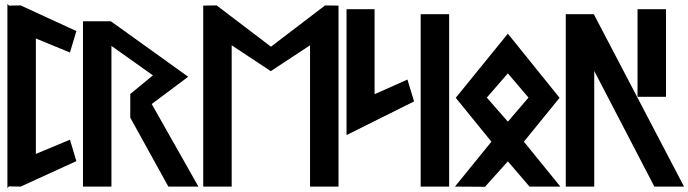

<svg xmlns="http://www.w3.org/2000/svg" viewBox="-20 -931 3433 958"><path d="M25 -1 83 0 361 -127 329 -234 159 -163V-739L329 -669L361 -776L83 -904L25 -903L17 -911V7Z M737 -412 919 -548 533 -825H394V0H536V-702L743 -555L630 -462V-344L820 0H970Z M1527 0H1669V-903L1602 -904L1332 -698L1061 -904L994 -903V0H1136V-705L1331 -576L1527 -705Z M1709 -257 2046 -425 2013 -534 1849 -461V-885H1709Z M2221 0V-860H2079V0Z M2617 -444 2514 -324 2409 -444 2514 -565ZM2254 -443 2432 -224 2250 0 2400 1 2514 -126 2622 0H2776L2594 -224L2772 -443L2514 -763Z M2803 -860V0H2945V-577L3245 0H3393L2943 -860Z M3303 -448V-885H3161V-448Z"/></svg>

Font: Ny Stormning
Style: Hf
Weight: 700
Designer: Robert Jablonski, Mew Too
Foundry: Cannot Into Space Fonts
Version: Version 0.90